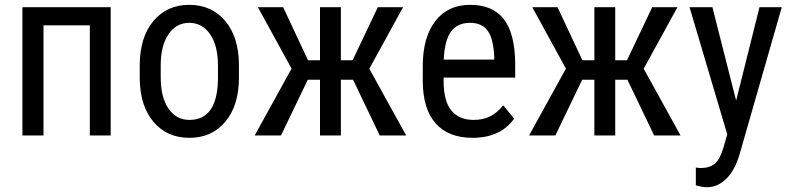

<svg xmlns="http://www.w3.org/2000/svg" viewBox="-20 -558 3260 791"><path d="M436 0H350.1V-453.6H159.2V0H72.3V-528.3H436Z M555.7 -288.6Q555.7 -403.8 611.6 -470.9Q667.5 -538.1 759.3 -538.1Q851.1 -538.1 907 -472.7Q962.9 -407.2 964.4 -294.4V-238.8Q964.4 -124 908.7 -57.1Q853 9.8 760.3 9.8Q668.5 9.8 613 -55.2Q557.6 -120.1 555.7 -231ZM642.1 -238.8Q642.1 -157.2 674.1 -110.6Q706.1 -64 760.3 -64Q874.5 -64 877.9 -229V-288.6Q877.9 -369.6 845.7 -416.7Q813.5 -463.9 759.3 -463.9Q706.1 -463.9 674.1 -416.7Q642.1 -369.6 642.1 -289.1Z M1434.6 -229.5H1384.3V0H1298.3V-229.5H1248L1137.7 0H1029.3L1181.2 -275.4L1042.5 -528.3H1146.5L1249 -309.6H1298.3V-528.3H1384.3V-309.6H1432.6L1536.6 -528.3H1640.6L1501.5 -274.9L1653.3 0H1544.4Z M1926.8 9.8Q1828.1 9.8 1775.4 -49.1Q1722.7 -107.9 1721.7 -221.7V-285.6Q1721.7 -403.8 1773.2 -470.9Q1824.7 -538.1 1917 -538.1Q2009.8 -538.1 2055.7 -479Q2101.6 -419.9 2102.5 -294.9V-238.3H1807.6V-226.1Q1807.6 -141.1 1839.6 -102.5Q1871.6 -64 1931.6 -64Q1969.7 -64 1998.8 -78.4Q2027.8 -92.8 2053.2 -124L2098.1 -69.3Q2042 9.8 1926.8 9.8ZM1917 -463.9Q1863.3 -463.9 1837.4 -427Q1811.5 -390.1 1808.1 -312.5H2016.1V-324.2Q2012.7 -399.4 1989 -431.6Q1965.3 -463.9 1917 -463.9Z M2564.9 -229.5H2514.6V0H2428.7V-229.5H2378.4L2268.1 0H2159.7L2311.5 -275.4L2172.9 -528.3H2276.9L2379.4 -309.6H2428.7V-528.3H2514.6V-309.6H2563L2667 -528.3H2771L2631.8 -274.9L2783.7 0H2674.8Z M3012.7 -143.6 3108.9 -528.3H3200.7L3027.8 74.7Q3008.3 142.6 2972.7 178Q2937 213.4 2891.6 213.4Q2874 213.4 2846.7 205.6V132.3L2865.7 134.3Q2903.3 134.3 2924.6 116.5Q2945.8 98.6 2959 54.7L2976.1 -4.4L2820.8 -528.3H2915Z"/></svg>

Font: Roboto Condensed
Style: Regular
Weight: 400
Designer: Google
Version: Version 2.001047; 2015